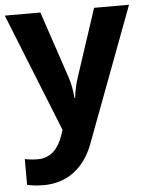

<svg xmlns="http://www.w3.org/2000/svg" viewBox="-55 -591 679 876"><g transform="rotate(-5 284.5 -153.0)"><path d="M0 -546 217 -4 208 23C190 76 155 120 93 120C70 120 48 117 34 114V232C52 236 76 240 110 240C214 240 296 183 338 70L569 -546H409L308 -239C298 -209 291 -179 287 -144H284C281 -179 276 -209 266 -239L163 -546Z"/></g></svg>

Font: Noto Traditional Nushu
Style: Bold
Weight: 700
Designer: LIU Zhao
Foundry: LiuZhao Studio
Version: Version 2.003